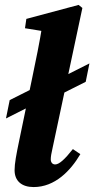

<svg xmlns="http://www.w3.org/2000/svg" viewBox="-20 -739 381 774"><path d="M213.1 -432.9 19.1 -335.5 4.1 -261.5 198.1 -359.1 213.1 -432.9ZM340.5 -483.3 141.4 -382.9 126.4 -309.1 325.5 -409.2 340.5 -483.3ZM115.6 15.1C201.6 15.1 264.5 -50.7 303.9 -117.6L273.8 -138C240.9 -96.3 218.4 -76.1 202.4 -76.1C192.3 -76.1 184.6 -83.3 184.6 -96.9C184.6 -106.9 186.9 -120.7 191.4 -139.9L312.1 -706.9L296.8 -719.2L86.2 -662.8L80.7 -625.2L205.6 -605L150.8 -638.9C139.6 -567.7 124.5 -495.4 109.8 -425L57.8 -174.3C45.4 -115 38.8 -79.8 38.8 -52.9C38.8 -8.9 68.1 15.1 115.6 15.1Z"/></svg>

Font: Source Serif 4 Variable
Style: Italic
Weight: 400
Italic angle: -12°
Designer: Frank Grießhammer
Foundry: Adobe Systems Incorporated
Version: Version 4.004;hotconv 1.0.116;makeotfexe 2.5.65601